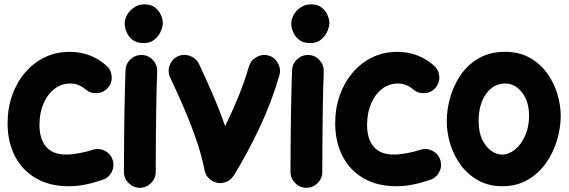

<svg xmlns="http://www.w3.org/2000/svg" viewBox="-20 -806 2665 900"><path d="M485.8 -394.5Q466.3 -371.6 435.3 -369.4Q404.3 -367.2 381.3 -386.7Q348.6 -414.6 310.5 -414.6Q268.1 -414.6 235.4 -389.4Q202.6 -364.3 183.8 -320.3Q165 -276.4 165 -219.7Q165 -154.8 196.3 -118.2Q227.5 -81.5 289.6 -81.5Q316.9 -81.5 352.3 -88.1Q387.7 -94.7 417 -104.5Q446.3 -112.8 473.6 -97.9Q501 -83 508.8 -53.7Q517.1 -23.9 502.2 2.7Q487.3 29.3 458 38.1Q413.6 52.7 376.5 59.8Q339.4 66.9 302.2 66.9Q213.4 66.9 149.2 30Q85 -6.8 50.3 -73.5Q15.6 -140.1 15.6 -228.5Q15.6 -298.8 37.1 -359.4Q58.6 -419.9 97.7 -465.8Q136.7 -511.7 189.9 -537.4Q243.2 -563 306.2 -563Q405.3 -563 478 -499Q501 -479.5 503.4 -448.5Q505.9 -417.5 485.8 -394.5Z M564.5 -694.8Q564.5 -717.8 577.1 -738.5Q589.8 -759.3 610.8 -772.5Q631.8 -785.6 656.7 -785.6Q688.5 -785.6 707.3 -770.5Q726.1 -755.4 734.6 -734.9Q743.2 -714.4 743.2 -698.2Q743.2 -680.2 733.2 -658Q723.1 -635.7 703.4 -619.9Q683.6 -604 654.3 -604Q619.6 -604 600.1 -620.1Q580.6 -636.2 572.5 -657.5Q564.5 -678.7 564.5 -694.8ZM646 -548.3Q676.8 -546.9 697.3 -523.9Q717.8 -501 716.8 -470.7Q715.3 -437.5 714.1 -389.4Q712.9 -341.3 712.2 -286.4Q711.4 -231.4 710.9 -177.2Q710.4 -123 710.2 -76.7Q710 -30.3 710 0Q710 30.3 688 52.2Q666 74.2 635.3 74.2Q605 74.2 583 52.2Q561 30.3 561 0Q561 -31.2 561.3 -77.6Q561.5 -124 562 -178.5Q562.5 -232.9 563.5 -288.3Q564.5 -343.8 565.7 -392.8Q566.9 -441.9 568.4 -477.5Q569.8 -508.3 592.8 -528.8Q615.7 -549.3 646 -548.3Z M813.5 -542Q841.3 -554.7 870.6 -543.9Q899.9 -533.2 913.1 -505.9Q942.9 -442.4 975.3 -367.9Q1007.8 -293.5 1035.2 -214.8Q1068.4 -281.7 1097.2 -352.3Q1126 -422.9 1147 -495.1Q1155.8 -523.9 1183.1 -538.8Q1210.4 -553.7 1239.3 -545.4Q1268.1 -537.1 1283 -509.5Q1297.9 -481.9 1289.6 -453.1Q1252.4 -324.7 1195.8 -205.6Q1139.2 -86.4 1075.7 17.1Q1060.5 41.5 1032.2 49.3Q1001.5 58.1 973.1 40.8Q944.8 23.4 939 -7.8Q924.8 -80.1 898.4 -155.5Q872.1 -231 840.3 -304.2Q808.6 -377.4 777.8 -442.4Q764.6 -470.2 775.4 -499.8Q786.1 -529.3 813.5 -542Z M1345.2 -694.8Q1345.2 -717.8 1357.9 -738.5Q1370.6 -759.3 1391.6 -772.5Q1412.6 -785.6 1437.5 -785.6Q1469.2 -785.6 1488 -770.5Q1506.8 -755.4 1515.4 -734.9Q1523.9 -714.4 1523.9 -698.2Q1523.9 -680.2 1513.9 -658Q1503.9 -635.7 1484.1 -619.9Q1464.4 -604 1435.1 -604Q1400.4 -604 1380.9 -620.1Q1361.3 -636.2 1353.3 -657.5Q1345.2 -678.7 1345.2 -694.8ZM1426.8 -548.3Q1457.5 -546.9 1478 -523.9Q1498.5 -501 1497.6 -470.7Q1496.1 -437.5 1494.9 -389.4Q1493.7 -341.3 1492.9 -286.4Q1492.2 -231.4 1491.7 -177.2Q1491.2 -123 1491 -76.7Q1490.7 -30.3 1490.7 0Q1490.7 30.3 1468.8 52.2Q1446.8 74.2 1416 74.2Q1385.7 74.2 1363.8 52.2Q1341.8 30.3 1341.8 0Q1341.8 -31.2 1342 -77.6Q1342.3 -124 1342.8 -178.5Q1343.3 -232.9 1344.2 -288.3Q1345.2 -343.8 1346.4 -392.8Q1347.7 -441.9 1349.1 -477.5Q1350.6 -508.3 1373.5 -528.8Q1396.5 -549.3 1426.8 -548.3Z M2021.5 -394.5Q2002 -371.6 1970.9 -369.4Q1939.9 -367.2 1917 -386.7Q1884.3 -414.6 1846.2 -414.6Q1803.7 -414.6 1771 -389.4Q1738.3 -364.3 1719.5 -320.3Q1700.7 -276.4 1700.7 -219.7Q1700.7 -154.8 1731.9 -118.2Q1763.2 -81.5 1825.2 -81.5Q1852.5 -81.5 1887.9 -88.1Q1923.3 -94.7 1952.6 -104.5Q1981.9 -112.8 2009.3 -97.9Q2036.6 -83 2044.4 -53.7Q2052.7 -23.9 2037.8 2.7Q2022.9 29.3 1993.7 38.1Q1949.2 52.7 1912.1 59.8Q1875 66.9 1837.9 66.9Q1749 66.9 1684.8 30Q1620.6 -6.8 1585.9 -73.5Q1551.3 -140.1 1551.3 -228.5Q1551.3 -298.8 1572.8 -359.4Q1594.2 -419.9 1633.3 -465.8Q1672.4 -511.7 1725.6 -537.4Q1778.8 -563 1841.8 -563Q1940.9 -563 2013.7 -499Q2036.6 -479.5 2039.1 -448.5Q2041.5 -417.5 2021.5 -394.5Z M2347.7 -563Q2414.1 -563 2463.1 -535.4Q2512.2 -507.8 2544.4 -463.1Q2576.7 -418.5 2592.5 -365.7Q2608.4 -313 2608.4 -262.7Q2608.4 -207.5 2591.3 -149.7Q2574.2 -91.8 2540 -42.7Q2505.9 6.3 2454.3 36.6Q2402.8 66.9 2334.5 66.9Q2271 66.9 2222.4 40Q2173.8 13.2 2140.9 -31Q2107.9 -75.2 2091.1 -129.2Q2074.2 -183.1 2074.2 -237.3Q2074.2 -292 2090.3 -349.1Q2106.4 -406.2 2139.6 -454.8Q2172.9 -503.4 2224.6 -533.2Q2276.4 -563 2347.7 -563ZM2347.7 -414.6Q2294.4 -414.6 2259 -366.5Q2223.6 -318.4 2223.6 -237.3Q2223.6 -188.5 2239.7 -153.6Q2255.9 -118.7 2281.2 -100.1Q2306.6 -81.5 2334.5 -81.5Q2365.2 -81.5 2394 -105Q2422.9 -128.4 2441.4 -169.4Q2460 -210.4 2460 -262.7Q2460 -330.6 2427 -372.6Q2394 -414.6 2347.7 -414.6Z"/></svg>

Font: Mikhak-DS2-FD ExtraBold
Style: Regular
Weight: 800
Designer: Amin Abedi
Version: Version 3.2